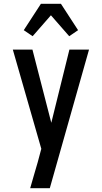

<svg xmlns="http://www.w3.org/2000/svg" viewBox="-20 -783 540 1018"><path d="M140 215Q150 180 160 145.5Q170 111 180 77L199 6L48 -520H152L252 -132L348 -520H452L244 215ZM347 -591 250 -702 153 -591 106 -623 197 -763H303L394 -623Z"/></svg>

Font: Iosevka Term Semibold
Style: Regular
Weight: 600
Monospace: yes
Designer: Belleve Invis
Foundry: Belleve Invis
Version: Version 31.4.0